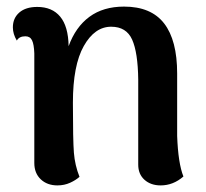

<svg xmlns="http://www.w3.org/2000/svg" viewBox="-20 -548 623 582"><path d="M536 -13Q505 14 467 14Q437 14 418 -3Q399 -20 399 -49V-307Q398 -389 380.5 -428Q363 -467 317 -467Q267 -467 234 -408.5Q201 -350 201 -237Q201 -123 204 -85Q207 -47 221 -12Q210 -2 192.5 6Q175 14 154 14Q123 14 103.5 -4.5Q84 -23 84 -54V-386Q83 -414 77 -426Q71 -438 57 -438Q38 -438 31 -425Q19 -445 19 -465Q19 -493 38.5 -510Q58 -527 93 -527Q138 -527 162.5 -497.5Q187 -468 188 -408Q209 -466 251 -497Q293 -528 356 -528Q438 -528 477.5 -477Q517 -426 517 -325V-136Q520 -53 536 -13Z"/></svg>

Font: Arima Madurai ExtraBold
Style: Regular
Weight: 800
Designer: Joana Correia and Natanael Gama
Foundry: NDISCOVER
Version: Version 1.020